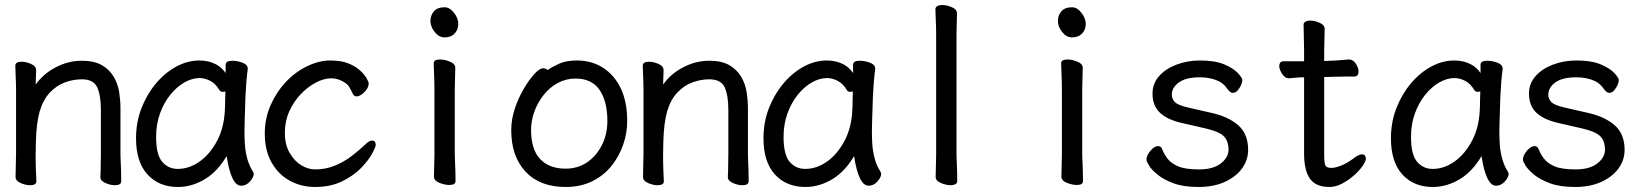

<svg xmlns="http://www.w3.org/2000/svg" viewBox="-20 -727 6540 765"><path d="M122 -108V-92Q122 -63 125 -5Q125 11 100 11Q83 11 64 3Q42 -6 42 -22Q42 -30 43 -70.5Q44 -111 44 -118V-361Q44 -390 42.5 -422.5Q41 -455 41 -465Q41 -481 66 -481Q83 -481 102 -473Q124 -464 124 -447Q123 -409 122 -390Q152 -432 197 -456Q249 -485 306 -485Q356 -485 386.5 -467Q417 -449 433.5 -420.5Q450 -392 455 -359Q460 -326 460 -296V-108Q460 -102 461 -82Q463 -41 463 -5Q463 11 438 11Q421 11 402 3Q380 -6 380 -21V-22Q381 -38 381 -48L382 -117V-290Q382 -347 367 -380Q352 -411 306 -411Q273 -411 239.5 -399Q206 -387 179 -358.5Q152 -330 138 -283Q125 -237 123 -163Q123 -131 122 -108Z M941 13Q901 13 883 -105Q848 -46 801 -16Q747 18 689 18Q613 18 567.5 -32Q522 -82 522 -176Q522 -240 543.5 -295.5Q565 -351 601 -394Q637 -437 682 -461.5Q727 -486 775 -486Q812 -486 842 -470Q864 -458 879 -436V-469Q879 -485 906 -485Q924 -485 944 -478Q967 -470 967 -454V-452V-451Q961 -407 958 -343Q954 -227 954 -204Q954 -181 955.5 -154Q957 -127 964.5 -97.5Q972 -68 988 -43Q991 -38 991 -34Q991 -21 976 -4Q961 13 941 13ZM878 -363Q872 -361 866 -361Q860 -361 855 -367Q839 -394 817.5 -405Q796 -416 775 -416Q746 -416 715.5 -399Q685 -382 659 -350Q633 -318 617.5 -275Q602 -232 602 -182Q602 -110 626.5 -82Q651 -54 688 -54Q734 -54 775.5 -83.5Q817 -113 845 -166Q873 -219 876 -289V-290Q877 -303 877 -324Q877 -345 878 -363Z M1462 -167Q1477 -167 1477 -149Q1477 -141 1462.5 -114.5Q1448 -88 1418.5 -57.5Q1389 -27 1343 -4.5Q1297 18 1235 18Q1181 18 1135.5 -6.5Q1090 -31 1062.5 -79Q1035 -127 1035 -195Q1035 -255 1058 -307.5Q1081 -360 1118.5 -400Q1156 -440 1203.5 -463Q1251 -486 1295.5 -486Q1340 -486 1369 -474Q1398 -462 1415.5 -445.5Q1433 -429 1441 -414.5Q1449 -400 1449 -395Q1449 -377 1432 -360Q1415 -343 1401 -343Q1391 -343 1387 -351Q1380 -365 1373 -378Q1367 -389 1357 -396Q1329 -415 1300 -415Q1271 -415 1238.5 -398Q1206 -381 1178 -351.5Q1150 -322 1132.5 -283Q1115 -244 1115 -197.5Q1115 -151 1134 -118Q1153 -85 1180.5 -68.5Q1208 -52 1235 -52Q1277 -52 1313 -66.5Q1349 -81 1380 -104.5Q1411 -128 1434 -150Q1451 -167 1462 -167Z M1751 -698Q1772 -698 1789 -676Q1806 -654 1806 -631.5Q1806 -609 1791.5 -593.5Q1777 -578 1751 -578Q1729 -578 1712 -599.5Q1695 -621 1695 -643.5Q1695 -666 1709 -682Q1723 -698 1751 -698ZM1711 -110V-369Q1711 -399 1709.5 -431.5Q1708 -464 1708 -475Q1708 -490 1733 -490Q1751 -490 1771 -482Q1794 -473 1794 -457Q1794 -450 1793 -415.5Q1792 -381 1792 -369V-110Q1792 -104 1793 -83Q1795 -42 1795 -5Q1795 10 1770 10Q1753 10 1732 2Q1709 -7 1709 -23Q1709 -31 1710 -67Q1711 -103 1711 -110Z M2279 -486Q2338 -486 2383.5 -456.5Q2429 -427 2454 -373.5Q2479 -320 2479 -245Q2479 -197 2463 -150.5Q2447 -104 2416 -65.5Q2385 -27 2339 -4.5Q2293 18 2234 18Q2131 18 2074 -43Q2017 -104 2017 -208Q2017 -252 2031.5 -295Q2046 -338 2067 -373.5Q2088 -409 2109 -432Q2130 -455 2144 -455Q2154 -455 2162 -448Q2181 -461 2208.5 -473.5Q2236 -486 2279 -486ZM2234 -55Q2281 -55 2318 -79.5Q2355 -104 2377.5 -147.5Q2400 -191 2400 -245Q2400 -323 2369 -368.5Q2338 -414 2273 -414Q2235 -414 2202.5 -396.5Q2170 -379 2146 -348.5Q2122 -318 2109 -282Q2096 -246 2096 -209Q2096 -132 2132 -93.5Q2168 -55 2234 -55Z M2622 -108V-92Q2622 -63 2625 -5Q2625 11 2600 11Q2583 11 2564 3Q2542 -6 2542 -22Q2542 -30 2543 -70.5Q2544 -111 2544 -118V-361Q2544 -390 2542.5 -422.5Q2541 -455 2541 -465Q2541 -481 2566 -481Q2583 -481 2602 -473Q2624 -464 2624 -447Q2623 -409 2622 -390Q2652 -432 2697 -456Q2749 -485 2806 -485Q2856 -485 2886.5 -467Q2917 -449 2933.5 -420.5Q2950 -392 2955 -359Q2960 -326 2960 -296V-108Q2960 -102 2961 -82Q2963 -41 2963 -5Q2963 11 2938 11Q2921 11 2902 3Q2880 -6 2880 -21V-22Q2881 -38 2881 -48L2882 -117V-290Q2882 -347 2867 -380Q2852 -411 2806 -411Q2773 -411 2739.5 -399Q2706 -387 2679 -358.5Q2652 -330 2638 -283Q2625 -237 2623 -163Q2623 -131 2622 -108Z M3441 13Q3401 13 3383 -105Q3348 -46 3301 -16Q3247 18 3189 18Q3113 18 3067.5 -32Q3022 -82 3022 -176Q3022 -240 3043.5 -295.5Q3065 -351 3101 -394Q3137 -437 3182 -461.5Q3227 -486 3275 -486Q3312 -486 3342 -470Q3364 -458 3379 -436V-469Q3379 -485 3406 -485Q3424 -485 3444 -478Q3467 -470 3467 -454V-452V-451Q3461 -407 3458 -343Q3454 -227 3454 -204Q3454 -181 3455.5 -154Q3457 -127 3464.5 -97.5Q3472 -68 3488 -43Q3491 -38 3491 -34Q3491 -21 3476 -4Q3461 13 3441 13ZM3378 -363Q3372 -361 3366 -361Q3360 -361 3355 -367Q3339 -394 3317.5 -405Q3296 -416 3275 -416Q3246 -416 3215.5 -399Q3185 -382 3159 -350Q3133 -318 3117.5 -275Q3102 -232 3102 -182Q3102 -110 3126.5 -82Q3151 -54 3188 -54Q3234 -54 3275.5 -83.5Q3317 -113 3345 -166Q3373 -219 3376 -289V-290Q3377 -303 3377 -324Q3377 -345 3378 -363Z M3710 -109V-586Q3710 -615 3708.5 -647.5Q3707 -680 3707 -690Q3707 -700 3717 -704Q3724 -707 3733 -707Q3751 -707 3771 -699Q3793 -690 3793 -674Q3793 -666 3792 -632Q3791 -598 3791 -586V-109Q3791 -103 3792 -83Q3794 -41 3794 -5Q3794 4 3784 8Q3777 11 3768 11Q3751 11 3731 3Q3708 -6 3708 -22Q3708 -31 3709 -66.5Q3710 -102 3710 -109Z M4251 -698Q4272 -698 4289 -676Q4306 -654 4306 -631.5Q4306 -609 4291.5 -593.5Q4277 -578 4251 -578Q4229 -578 4212 -599.5Q4195 -621 4195 -643.5Q4195 -666 4209 -682Q4223 -698 4251 -698ZM4211 -110V-369Q4211 -399 4209.5 -431.5Q4208 -464 4208 -475Q4208 -490 4233 -490Q4251 -490 4271 -482Q4294 -473 4294 -457Q4294 -450 4293 -415.5Q4292 -381 4292 -369V-110Q4292 -104 4293 -83Q4295 -42 4295 -5Q4295 10 4270 10Q4253 10 4232 2Q4209 -7 4209 -23Q4209 -31 4210 -67Q4211 -103 4211 -110Z M4572 -354Q4572 -394 4598 -423.5Q4624 -453 4667.5 -469.5Q4711 -486 4761 -486Q4822 -486 4859 -470Q4896 -454 4913 -435Q4930 -416 4930 -408Q4930 -400 4925 -388.5Q4920 -377 4911.5 -367Q4903 -357 4891 -357Q4882 -357 4870 -373Q4856 -394 4835 -404Q4803 -419 4761 -419Q4705 -419 4677 -398.5Q4649 -378 4649 -350Q4649 -333 4661 -320.5Q4673 -308 4712 -299L4808 -277Q4875 -262 4914 -227.5Q4953 -193 4953 -130Q4953 -89 4928.5 -55.5Q4904 -22 4859.5 -2Q4815 18 4755.5 18Q4696 18 4656.5 3.5Q4617 -11 4593 -30.5Q4569 -50 4558.5 -67Q4548 -84 4548 -91Q4548 -108 4564 -126.5Q4580 -145 4594 -145Q4605 -145 4610 -134Q4617 -115 4631 -96Q4645 -77 4673.5 -64.5Q4702 -52 4758 -52Q4814 -52 4844.5 -76Q4875 -100 4875 -131Q4875 -162 4858.5 -181.5Q4842 -201 4789 -214L4689 -237Q4631 -250 4601.5 -278Q4572 -306 4572 -354Z M5256 -420V-113Q5256 -75 5261.5 -66.5Q5267 -58 5284.5 -58Q5302 -58 5326.5 -68.5Q5351 -79 5372.5 -95.5Q5394 -112 5406 -112Q5415 -112 5418.5 -107Q5422 -102 5422 -95Q5422 -84 5409 -65.5Q5396 -47 5374.5 -28Q5353 -9 5327.5 4.5Q5302 18 5277 18Q5222 18 5199 -15.5Q5176 -49 5176 -114V-419Q5156 -419 5143.5 -417.5Q5131 -416 5116 -415H5115Q5100 -415 5088.5 -432.5Q5077 -450 5077 -464Q5077 -472 5081 -477.5Q5085 -483 5095 -483H5176V-526Q5176 -535 5175 -577Q5174 -619 5174 -628.5Q5174 -638 5184 -642Q5191 -645 5200 -645Q5217 -645 5236 -637Q5258 -628 5258 -612Q5258 -604 5257 -570Q5256 -536 5256 -524V-484Q5302 -485 5354 -490H5355Q5371 -490 5382 -473.5Q5393 -457 5393 -442Q5393 -422 5375 -422H5337Q5309 -422 5289 -421Q5289 -421 5256 -420Z M5941 13Q5901 13 5883 -105Q5848 -46 5801 -16Q5747 18 5689 18Q5613 18 5567.5 -32Q5522 -82 5522 -176Q5522 -240 5543.5 -295.5Q5565 -351 5601 -394Q5637 -437 5682 -461.5Q5727 -486 5775 -486Q5812 -486 5842 -470Q5864 -458 5879 -436V-469Q5879 -485 5906 -485Q5924 -485 5944 -478Q5967 -470 5967 -454V-452V-451Q5961 -407 5958 -343Q5954 -227 5954 -204Q5954 -181 5955.5 -154Q5957 -127 5964.5 -97.5Q5972 -68 5988 -43Q5991 -38 5991 -34Q5991 -21 5976 -4Q5961 13 5941 13ZM5878 -363Q5872 -361 5866 -361Q5860 -361 5855 -367Q5839 -394 5817.5 -405Q5796 -416 5775 -416Q5746 -416 5715.5 -399Q5685 -382 5659 -350Q5633 -318 5617.5 -275Q5602 -232 5602 -182Q5602 -110 5626.5 -82Q5651 -54 5688 -54Q5734 -54 5775.5 -83.5Q5817 -113 5845 -166Q5873 -219 5876 -289V-290Q5877 -303 5877 -324Q5877 -345 5878 -363Z M6072 -354Q6072 -394 6098 -423.5Q6124 -453 6167.5 -469.5Q6211 -486 6261 -486Q6322 -486 6359 -470Q6396 -454 6413 -435Q6430 -416 6430 -408Q6430 -400 6425 -388.5Q6420 -377 6411.5 -367Q6403 -357 6391 -357Q6382 -357 6370 -373Q6356 -394 6335 -404Q6303 -419 6261 -419Q6205 -419 6177 -398.5Q6149 -378 6149 -350Q6149 -333 6161 -320.5Q6173 -308 6212 -299L6308 -277Q6375 -262 6414 -227.5Q6453 -193 6453 -130Q6453 -89 6428.5 -55.5Q6404 -22 6359.5 -2Q6315 18 6255.5 18Q6196 18 6156.5 3.5Q6117 -11 6093 -30.5Q6069 -50 6058.5 -67Q6048 -84 6048 -91Q6048 -108 6064 -126.5Q6080 -145 6094 -145Q6105 -145 6110 -134Q6117 -115 6131 -96Q6145 -77 6173.5 -64.5Q6202 -52 6258 -52Q6314 -52 6344.5 -76Q6375 -100 6375 -131Q6375 -162 6358.5 -181.5Q6342 -201 6289 -214L6189 -237Q6131 -250 6101.5 -278Q6072 -306 6072 -354Z"/></svg>

Font: Moon Stars Kai HW
Style: Bold
Weight: 700
Designer: GuiWonder
Version: Version 1.101